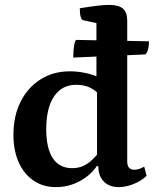

<svg xmlns="http://www.w3.org/2000/svg" viewBox="-20 -754 639 786"><path d="M208.4 12Q156.7 12 117.4 -14.7Q78.1 -41.5 56.5 -89.7Q35 -137.9 35 -202.4Q35 -279.3 64.3 -337.5Q93.5 -395.8 145.7 -428.9Q197.9 -462 265.7 -462Q295.4 -462 325.2 -456.2Q355 -450.4 384.1 -438.2L374.8 -426.3V-671.8L386.8 -656.8L321.6 -670.9Q306.7 -673.7 306.7 -720.3Q353.3 -727.6 381.1 -730.8Q409 -734 426.9 -734Q465.3 -734 483 -718.9Q500.8 -703.8 500.8 -669.7V-94.1Q500.8 -76.2 508 -67.6Q515.3 -59.1 530.1 -59.1Q540.7 -59.1 552.1 -63.2Q563.6 -67.4 570.4 -72.1L580.1 -33.9Q558.1 -13.2 526.8 -0.6Q495.5 12 466.2 12Q427.5 12 405 -10.9Q382.5 -33.7 382.5 -74.1H376.3Q351.2 -36.8 306.4 -12.4Q261.7 12 208.4 12ZM275.1 -65.6Q301.8 -65.6 322.4 -75.5Q343.1 -85.4 359.5 -101.7Q376 -118 389.5 -136.1L377.2 -109.3V-394.1L389.5 -364.7Q369.9 -385.2 346.7 -396.1Q323.5 -406.9 291.6 -406.9Q233.8 -406.9 201.5 -359.6Q169.3 -312.2 169.3 -225.1Q169.3 -146.9 196.2 -106.2Q223.2 -65.6 275.1 -65.6ZM279.7 -518.3Q279.7 -529.2 280.7 -543.5Q281.7 -557.8 284 -571.1Q286.2 -584.4 291.5 -590.7L590 -584.9Q590 -565.9 585.6 -550.7Q581.2 -535.5 574.3 -531.1Z"/></svg>

Font: Petrona
Style: Regular
Weight: 400
Designer: Ringo R. Seeber
Foundry: Ringo R. Seeber
Version: Version 2.001; ttfautohint (v1.8.3)